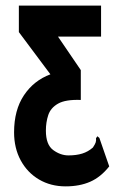

<svg xmlns="http://www.w3.org/2000/svg" viewBox="-20 -643 440 682"><path d="M213 19Q160 19 118.5 -5.5Q77 -30 53.5 -73.5Q30 -117 30 -173Q30 -252 65 -304.5Q100 -357 159 -379L47 -529V-623H339V-513H186L267 -394V-288Q213 -290 186.5 -275Q160 -260 151.5 -234.5Q143 -209 143 -179Q143 -129 169 -110Q195 -91 223 -91Q251 -91 272 -97.5Q293 -104 310 -119Q318 -131 320 -137.5Q322 -144 321 -152L326 -159L333 -153L368 -52Q338 -14 300.5 2.5Q263 19 213 19Z"/></svg>

Font: Inconsolata Condensed Black
Style: Regular
Weight: 900
Width: 3
Monospace: yes
Designer: Raph Levien, Cyreal, Brenton Simpson
Foundry: Raph Levien, Cyreal, Google
Version: Version 3.001; ttfautohint (v1.8.2.53-6de2)